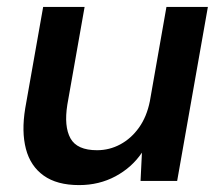

<svg xmlns="http://www.w3.org/2000/svg" viewBox="-20 -524 645 556"><path d="M209 12Q145 12 106.5 -15.5Q68 -43 55 -93Q42 -143 53 -210L105 -504H225L175 -221Q165 -158 184 -123.5Q203 -89 261 -89Q297 -89 328.5 -106Q360 -123 382.5 -154.5Q405 -186 414 -231L462 -504H582L493 0H387L391 -82Q362 -39 314.5 -13.5Q267 12 209 12Z"/></svg>

Font: DM Sans SemiBold
Style: Italic
Weight: 600
Italic angle: -10°
Designer: Colophon Foundry, Jonny Pinhorn
Foundry: Colophon Foundry
Version: Version 4.004;gftools[0.9.30]